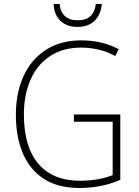

<svg xmlns="http://www.w3.org/2000/svg" viewBox="-20 -926 690 956"><path d="M348 -356H579V-31Q533 -10 480.5 0Q428 10 375 10Q270 10 200 -34.5Q130 -79 94.5 -161Q59 -243 59 -355Q59 -463 97 -546.5Q135 -630 208 -677.5Q281 -725 385 -725Q435 -725 481.5 -714.5Q528 -704 571 -681L554 -647Q511 -670 468.5 -679.5Q426 -689 384 -689Q293 -689 229 -646.5Q165 -604 132 -529Q99 -454 99 -356Q99 -195 171 -110.5Q243 -26 379 -26Q427 -26 467.5 -33.5Q508 -41 541 -54V-320H348ZM487 -906Q482 -853 451 -822.5Q420 -792 366 -792Q313 -792 281.5 -821.5Q250 -851 247 -906H277Q280 -868 302.5 -846.5Q325 -825 367 -825Q409 -825 431 -846.5Q453 -868 457 -906Z"/></svg>

Font: Noto Sans Gujarati SemiCondensed ExtraLight
Style: Regular
Weight: 200
Width: 4
Designer: Jelle Bosma - Monotype Design Team, Universal Thirst
Foundry: Monotype Imaging Inc.
Version: Version 2.106; ttfautohint (v1.8.4.7-5d5b)